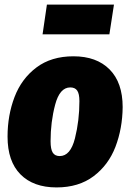

<svg xmlns="http://www.w3.org/2000/svg" viewBox="-20 -799 569 839"><path d="M13 -202Q13 -295 43.5 -375Q74 -455 139 -504Q204 -553 301 -553Q402 -553 459 -495.5Q516 -438 516 -331Q515 -237 484.5 -157.5Q454 -78 389 -29Q324 20 227 20Q126 20 69.5 -37Q13 -94 13 -202ZM327 -357Q327 -389 317.5 -403Q308 -417 287 -417Q241 -417 221 -341.5Q201 -266 201 -182Q201 -147 210.5 -132Q220 -117 241 -117Q288 -117 307.5 -194.5Q327 -272 327 -357ZM458 -649H166L185 -779H478Z"/></svg>

Font: Fira Sans Condensed Black
Style: Italic
Weight: 900
Width: 3
Italic angle: -8°
Designer: Carrois Corporate & Edenspiekermann AG
Foundry: Carrois Corporate GbR & Edenspiekermann AG
Version: Version 4.203